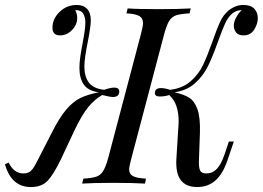

<svg xmlns="http://www.w3.org/2000/svg" viewBox="-63 -742 1062 776"><path d="M238 -215 185 -102Q155 -39 130.5 -12.5Q106 14 62 14Q-17 14 -43 -78L-28 -85Q-7 -41 32 -41Q52 -41 63.5 -53Q75 -65 88 -92L146 -205Q177 -267 205 -299.5Q233 -332 262 -346Q291 -360 336 -369Q293 -375 275.5 -400.5Q258 -426 258 -468Q258 -489 262 -516Q266 -543 271 -568Q282 -625 282 -651Q282 -672 273.5 -686.5Q265 -701 244 -701H241Q249 -687 249 -669Q249 -642 228 -620.5Q207 -599 180 -599Q149 -599 149 -630Q149 -666 178 -694Q207 -722 247 -722Q274 -722 289 -706Q304 -690 304 -660Q304 -636 292 -574Q278 -506 278 -473Q278 -433 296 -408.5Q314 -384 358 -379Q384 -388 399 -388Q419 -388 419 -372Q419 -350 393 -350Q382 -350 350 -358Q319 -340 293.5 -309Q268 -278 238 -215ZM979 -668Q979 -646 964.5 -622.5Q950 -599 921 -599Q901 -599 891.5 -610.5Q882 -622 882 -639Q882 -653 891 -670.5Q900 -688 914 -701H911Q891 -700 875 -687Q858 -672 846.5 -646.5Q835 -621 817 -571Q796 -512 777 -473.5Q758 -435 725 -405.5Q692 -376 642 -369Q679 -361 701 -347.5Q723 -334 735 -300.5Q747 -267 745 -205L741 -92Q740 -66 745.5 -53.5Q751 -41 771 -41Q796 -41 813.5 -59.5Q831 -78 845 -119L862 -170H882L856 -93Q837 -38 807 -12Q777 14 734 14Q642 14 650 -102L657 -215Q659 -239 659 -252Q659 -285 650.5 -311.5Q642 -338 621 -358Q603 -352 583 -352Q563 -352 563 -366Q563 -386 588 -386Q603 -386 624 -379Q675 -385 707.5 -413.5Q740 -442 757.5 -479Q775 -516 796 -575Q814 -627 827 -654.5Q840 -682 860 -699Q889 -722 920 -722Q950 -722 964.5 -707Q979 -692 979 -668ZM459 -57Q459 -39 474 -30.5Q489 -22 527 -20L523 0Q477 -3 394 -3Q313 -3 269 0L274 -20Q309 -22 326.5 -28Q344 -34 354.5 -51.5Q365 -69 375 -106L506 -602Q515 -636 515 -649Q515 -668 500.5 -677Q486 -686 448 -688L453 -708Q493 -705 578 -705Q660 -705 708 -708L703 -688Q666 -686 648.5 -680Q631 -674 620.5 -657Q610 -640 600 -602L469 -106Q468 -101 463.5 -84Q459 -67 459 -57Z"/></svg>

Font: Playfair Display
Style: Italic
Weight: 400
Italic angle: -14°
Designer: Claus Eggers Sørensen
Foundry: Claus Eggers Sørensen
Version: Version 1.200; ttfautohint (v1.6)